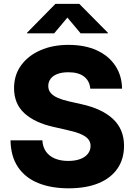

<svg xmlns="http://www.w3.org/2000/svg" viewBox="-20 -971 701 1000"><path d="M337.4 9.8Q246.1 9.8 178.5 -17.8Q110.8 -45.4 73.5 -101.1Q36.1 -156.7 34.7 -240.2H200.7Q202.6 -205.1 219.7 -181.2Q236.8 -157.2 266.6 -145Q296.4 -132.8 335.4 -132.8Q371.6 -132.8 397.7 -142.6Q423.8 -152.3 437.7 -170.2Q451.7 -188 451.7 -210.9Q451.7 -231.9 439 -246.8Q426.3 -261.7 399.9 -272.9Q373.5 -284.2 333 -293L256.8 -310.5Q161.1 -332 107.2 -381.1Q53.2 -430.2 53.2 -512.2Q53.2 -580.1 89.8 -630.6Q126.5 -681.2 190.4 -709.2Q254.4 -737.3 336.9 -737.3Q421.9 -737.3 483.9 -709Q545.9 -680.7 580.3 -629.2Q614.7 -577.6 615.7 -509.3H450.2Q446.8 -549.8 417.7 -572.3Q388.7 -594.7 336.4 -594.7Q302.7 -594.7 279.1 -585.7Q255.4 -576.7 243.4 -560.3Q231.4 -543.9 231.4 -523.4Q231.4 -501.5 244.6 -486.3Q257.8 -471.2 282.2 -460.7Q306.6 -450.2 339.8 -442.9L402.8 -428.7Q456.5 -417 498 -397.7Q539.6 -378.4 568.1 -351.8Q596.7 -325.2 611.3 -290.3Q626 -255.4 626 -211.9Q626 -142.6 591.6 -92.8Q557.1 -43 492.7 -16.6Q428.2 9.8 337.4 9.8ZM262.2 -797.4H120.6V-800.3L268.6 -950.7H393.1L542 -800.3V-797.4H399.9L331.1 -879.4Z"/></svg>

Font: Inter 16pt ExtraBold
Style: Regular
Weight: 800
Version: Version 4.001;git-66647c0bb